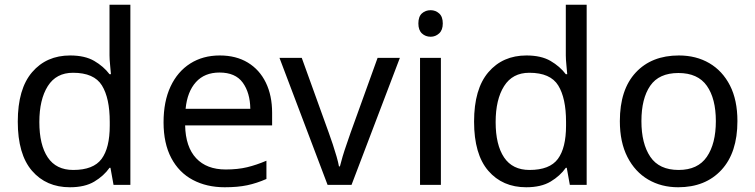

<svg xmlns="http://www.w3.org/2000/svg" viewBox="-20 -780 3185 810"><path d="M275 10Q175 10 115 -59.5Q55 -129 55 -267Q55 -405 115.5 -475.5Q176 -546 276 -546Q338 -546 377.5 -523Q417 -500 442 -467H448Q447 -480 444.5 -505.5Q442 -531 442 -546V-760H530V0H459L446 -72H442Q418 -38 378 -14Q338 10 275 10ZM289 -63Q374 -63 408.5 -109.5Q443 -156 443 -250V-266Q443 -366 410 -419.5Q377 -473 288 -473Q217 -473 181.5 -416.5Q146 -360 146 -265Q146 -169 181.5 -116Q217 -63 289 -63Z M907 -546Q976 -546 1025.5 -516Q1075 -486 1101.5 -431.5Q1128 -377 1128 -304V-251H761Q763 -160 807.5 -112.5Q852 -65 932 -65Q983 -65 1022.5 -74.5Q1062 -84 1104 -102V-25Q1063 -7 1023 1.5Q983 10 928 10Q852 10 793.5 -21Q735 -52 702.5 -113.5Q670 -175 670 -264Q670 -352 699.5 -415Q729 -478 782.5 -512Q836 -546 907 -546ZM906 -474Q843 -474 806.5 -433.5Q770 -393 763 -321H1036Q1035 -389 1004 -431.5Q973 -474 906 -474Z M1362 0 1159 -536H1253L1367 -220Q1375 -198 1384 -171Q1393 -144 1400 -119.5Q1407 -95 1410 -78H1414Q1418 -95 1425.5 -120Q1433 -145 1442.5 -172Q1452 -199 1459 -220L1573 -536H1667L1463 0Z M1797 -737Q1817 -737 1832.5 -723.5Q1848 -710 1848 -681Q1848 -653 1832.5 -639Q1817 -625 1797 -625Q1775 -625 1760 -639Q1745 -653 1745 -681Q1745 -710 1760 -723.5Q1775 -737 1797 -737ZM1840 -536V0H1752V-536Z M2200 10Q2100 10 2040 -59.5Q1980 -129 1980 -267Q1980 -405 2040.5 -475.5Q2101 -546 2201 -546Q2263 -546 2302.5 -523Q2342 -500 2367 -467H2373Q2372 -480 2369.5 -505.5Q2367 -531 2367 -546V-760H2455V0H2384L2371 -72H2367Q2343 -38 2303 -14Q2263 10 2200 10ZM2214 -63Q2299 -63 2333.5 -109.5Q2368 -156 2368 -250V-266Q2368 -366 2335 -419.5Q2302 -473 2213 -473Q2142 -473 2106.5 -416.5Q2071 -360 2071 -265Q2071 -169 2106.5 -116Q2142 -63 2214 -63Z M3091 -269Q3091 -136 3023.5 -63Q2956 10 2841 10Q2770 10 2714.5 -22.5Q2659 -55 2627 -117.5Q2595 -180 2595 -269Q2595 -402 2662 -474Q2729 -546 2844 -546Q2917 -546 2972.5 -513.5Q3028 -481 3059.5 -419.5Q3091 -358 3091 -269ZM2686 -269Q2686 -174 2723.5 -118.5Q2761 -63 2843 -63Q2924 -63 2962 -118.5Q3000 -174 3000 -269Q3000 -364 2962 -418Q2924 -472 2842 -472Q2760 -472 2723 -418Q2686 -364 2686 -269Z"/></svg>

Font: Noto Sans Grantha
Style: Regular
Weight: 400
Designer: Monotype Design Team
Foundry: Monotype Imaging Inc.
Version: Version 2.003; ttfautohint (v1.8.4.7-5d5b)